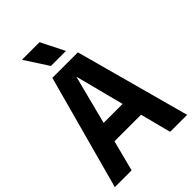

<svg xmlns="http://www.w3.org/2000/svg" viewBox="-272 -1059 1170 1170"><g transform="rotate(-45 312.5 -474.5)"><path d="M477.5 0 426 -199H197L145.5 0H1L202.5 -740H422.5L624 0ZM229.5 -325H393L311 -642ZM247.5 -797.5 149.5 -949H301L377 -797.5Z"/></g></svg>

Font: Encode Sans Condensed
Style: Bold
Weight: 700
Width: 3
Designer: Multiple Designers
Foundry: Impallari Type
Version: Version 2.000